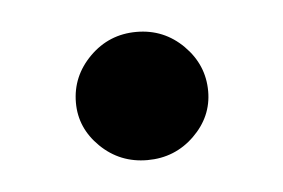

<svg xmlns="http://www.w3.org/2000/svg" viewBox="-27 -435 277 188"><g transform="rotate(-5 112.0 -341.0)"><path d="M47 -340Q47 -366 66 -385Q85 -404 112 -404Q139 -404 158 -385Q177 -366 177 -340Q177 -315 158 -296.5Q139 -278 112 -278Q85 -278 66 -296.5Q47 -315 47 -340Z"/></g></svg>

Font: Kodchasan Medium
Style: Regular
Weight: 500
Designer: Katatrad Aksorn Co.,Ltd.
Foundry: Cadson Demak Co.,Ltd.
Version: Version 1.000; ttfautohint (v1.6)